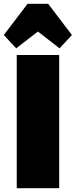

<svg xmlns="http://www.w3.org/2000/svg" viewBox="-38 -989 398 1009"><path d="M273 -700V0H50V-700ZM-18 -805 107 -969H215L340 -805L275 -735L87 -881H236L47 -735Z"/></svg>

Font: Pathway Extreme Condensed Black
Style: Regular
Weight: 900
Width: 3
Version: Version 1.001;gftools[0.9.26]